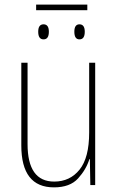

<svg xmlns="http://www.w3.org/2000/svg" viewBox="-20 -799 509 829"><path d="M136 -779V-755H357V-779ZM301 -662Q301 -629 323 -629Q346 -629 346 -662Q346 -694 323 -694Q301 -694 301 -662ZM145 -662Q145 -629 168 -629Q191 -629 191 -662Q191 -694 168 -694Q145 -694 145 -662ZM365 -528V-227Q365 -118 323.5 -66.5Q282 -15 214 -15Q99 -15 99 -177V-528H72V-171Q72 10 213 10Q282 10 317 -28.5Q352 -67 366 -112H368L370 0H391V-528Z"/></svg>

Font: Noto Sans Display SemiCondensed Thin
Style: Regular
Weight: 250
Width: 4
Designer: Monotype Design team
Foundry: Monotype Imaging Inc.
Version: 1.000